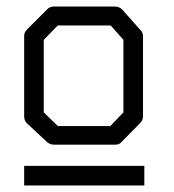

<svg xmlns="http://www.w3.org/2000/svg" viewBox="-20 -617 532 588"><path d="M114 -495V-273L157 -231H318L358 -273V-495L319 -539H157ZM64 -528 125 -589Q133 -597 145 -597H332Q345 -597 354 -588L410 -525Q418 -517 418 -506V-261Q418 -249 409 -240L351 -181Q345 -174 333.5 -174H330H145Q134.5 -174 125 -181L63 -239Q54 -247 54 -261V-508Q54 -518 64 -528ZM54 -109H422V-49H54Z"/></svg>

Font: IBM 3270 Semi-Condensed
Style: Condensed
Weight: 400
Monospace: yes
Version: Version 2.3.1